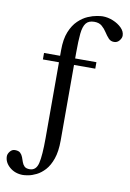

<svg xmlns="http://www.w3.org/2000/svg" viewBox="-167 -783 721 1068"><g transform="rotate(10 193.0 -249.0)"><path d="M40 224.1Q-4.4 224.1 -35.2 197.8Q-65.9 171.4 -65.9 136.7Q-65.9 123.5 -54.7 109.4Q-43.5 95.2 -26.9 95.2Q-6.3 95.2 3.4 104.5Q13.2 113.8 18.1 127.2Q22.9 140.6 27.6 154.1Q32.2 167.5 41.7 176.8Q51.3 186 71.3 186Q107.9 186 118.4 142.1Q128.9 98.1 128.9 0V-428.2H38.1V-464.8H128.9V-496.6Q128.9 -559.6 145.8 -600.8Q162.6 -642.1 188.5 -666.7Q214.4 -691.4 241.9 -703.1Q269.5 -714.8 292.2 -718.5Q314.9 -722.2 324.2 -722.2Q354 -722.2 383.3 -710.2Q412.6 -698.2 432.4 -678.5Q452.1 -658.7 452.1 -635.3Q452.1 -621.6 440.4 -607.2Q428.7 -592.8 411.1 -592.8Q391.6 -592.3 378.9 -606.2Q366.2 -620.1 354.7 -638.2Q343.3 -656.2 327.1 -670.2Q311 -684.1 284.2 -684.1Q252 -684.1 237.1 -665Q222.2 -646 218 -605Q213.9 -564 213.9 -498.5V-464.8H334V-428.2H213.9V-2Q213.9 61 199.2 102.5Q184.6 144 162.1 168.5Q139.6 192.9 115.2 204.8Q90.8 216.8 70.3 220.5Q49.8 224.1 40 224.1Z"/></g></svg>

Font: Nuosu SIL
Style: Regular
Weight: 400
Designer: Peter Constable, Alex Kotlar, Peter Martin
Foundry: SIL International
Version: Version 2.300